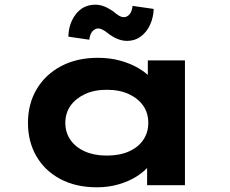

<svg xmlns="http://www.w3.org/2000/svg" viewBox="-20 -788 980 817"><path d="M393 9Q303 9 237 -26Q171 -61 135 -123Q99 -185 99 -265Q99 -346 136 -408.5Q173 -471 240 -506.5Q307 -542 396 -542Q448 -542 491.5 -530Q535 -518 569 -498Q603 -478 623 -455Q643 -432 648 -409L609 -405V-531H767V0H606V-144L639 -133Q636 -108 615 -83Q594 -58 561 -37Q528 -16 484.5 -3.5Q441 9 393 9ZM434 -126Q489 -126 528.5 -143.5Q568 -161 589.5 -192.5Q611 -224 611 -265Q611 -307 589.5 -338Q568 -369 528.5 -387.5Q489 -406 434 -406Q381 -406 341.5 -387.5Q302 -369 280 -338Q258 -307 258 -265Q258 -224 280 -192.5Q302 -161 341.5 -143.5Q381 -126 434 -126ZM521 -614Q504 -614 486 -620Q468 -626 445 -642Q428 -656 417 -661.5Q406 -667 399 -667Q385 -667 374 -655.5Q363 -644 360 -619L271 -632Q272 -688 303 -728Q334 -768 386 -768Q403 -768 420 -762Q437 -756 460 -741Q473 -730 484.5 -722.5Q496 -715 507 -715Q521 -715 531.5 -727.5Q542 -740 544 -763L634 -750Q633 -715 619 -683.5Q605 -652 579.5 -633Q554 -614 521 -614Z"/></svg>

Font: Lexend Tera
Style: Bold
Weight: 700
Designer: Bonnie Shaver-Troup, Thomas Jockin
Foundry: Lexend
Version: Version 1.007